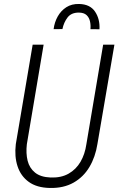

<svg xmlns="http://www.w3.org/2000/svg" viewBox="-20 -936 596 967"><path d="M499.5 -710.9H556.2L470.7 -210.9Q460.4 -145.5 430.4 -95Q400.4 -44.4 350.3 -16.1Q300.3 12.2 231 10.7Q165 9.3 124.8 -20Q84.5 -49.3 68.4 -98.6Q52.2 -147.9 59.6 -210L144.5 -710.9H199.7L115.2 -209.5Q109.9 -163.6 119.1 -126.5Q128.4 -89.4 156.5 -66.7Q184.6 -43.9 234.9 -42Q288.1 -40 325.7 -61.5Q363.3 -83 385.5 -121.1Q407.7 -159.2 415 -209.5ZM481 -788.6 435.5 -789.1Q437.5 -810.1 433.1 -829.1Q428.7 -848.1 415.8 -860.1Q402.8 -872.1 377.9 -872.6Q339.4 -873 320.3 -848.1Q301.3 -823.2 294.4 -789.6L250 -789.1Q254.4 -824.2 270.8 -853.3Q287.1 -882.3 314.2 -899.7Q341.3 -917 378.9 -916Q434.1 -914.6 459 -877Q483.9 -839.4 481 -788.6Z"/></svg>

Font: Roboto Condensed Light
Style: Italic
Weight: 300
Italic angle: -12°
Designer: Christian Robertson
Foundry: Google
Version: Version 3.0; 2020